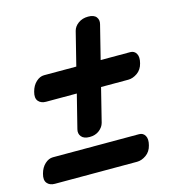

<svg xmlns="http://www.w3.org/2000/svg" viewBox="-101 -755 753 830"><g transform="rotate(-15 276.0 -339.5)"><path d="M241 -166Q215 -166 204 -179.8Q193 -193.5 198 -212.5L235.5 -362H98Q75 -362 63.5 -376.2Q52 -390.5 59.5 -417.5Q66.5 -444 83.5 -459.5Q100.5 -475 119 -475H263.5L301 -625Q306 -644 324.2 -657.2Q342.5 -670.5 368.5 -670.5Q394.5 -670.5 404.8 -657Q415 -643.5 410 -625L372.5 -475H505Q523 -475 531.8 -459.5Q540.5 -444 533.5 -417.5Q527 -390.5 506.8 -376.2Q486.5 -362 466 -362H344L306.5 -211.5Q301.5 -193 284 -179.5Q266.5 -166 241 -166ZM4.5 -65Q11.5 -91.5 28.5 -107Q45.5 -122.5 64 -122.5H450Q468 -122.5 476.8 -107Q485.5 -91.5 478.5 -65Q472 -38 451.8 -23.8Q431.5 -9.5 411 -9.5H43Q20 -9.5 8.5 -23.8Q-3 -38 4.5 -65Z"/></g></svg>

Font: Fraunces 144pt SuperSoft Black
Style: Italic
Weight: 900
Italic angle: -16°
Version: Version 1.000;[b76b70a41]